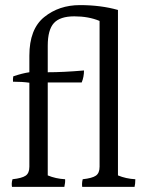

<svg xmlns="http://www.w3.org/2000/svg" viewBox="-20 -781 587 752"><path d="M370 -128V-699Q327 -717 271 -717Q215 -717 191 -690.5Q167 -664 167 -602V-498Q227 -498 309 -505Q309 -480 300 -458H167V-94Q198 -81 235 -79Q236 -66 232 -49H27Q26 -54 26 -61.5Q26 -69 29 -79Q66 -83 80.5 -93Q95 -103 95 -128V-457Q67 -461 31 -461Q30 -471 32 -482Q67 -494 95 -498V-563Q95 -667 153 -714Q211 -761 293 -761Q375 -761 442 -742V-94Q473 -81 510 -79Q510 -61 507 -49H302Q300 -64 304 -79Q341 -83 355.5 -93Q370 -103 370 -128Z"/></svg>

Font: Halant
Style: Regular
Weight: 400
Designer: Hitesh Malaviya (Devanagari), Satya Rajpurohit (Latin)
Foundry: Indian Type Foundry
Version: Version 1.101;PS 1.0;hotconv 1.0.78;makeotf.lib2.5.61930; tt